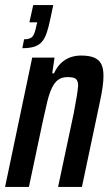

<svg xmlns="http://www.w3.org/2000/svg" viewBox="-25 -737 434 757"><path d="M63 -547 70 -582Q95 -582 104 -594Q113 -606 119 -638L122 -649H91L106 -717H185L174 -665Q167 -631 159.5 -608.5Q152 -586 140.5 -572.5Q129 -559 110.5 -553Q92 -547 63 -547ZM-5 0 102 -510H190L181 -448H188Q199 -472 215 -487.5Q231 -503 251 -510.5Q271 -518 295 -518Q328 -518 347 -509.5Q366 -501 374.5 -484Q383 -467 383 -438Q383 -419 379.5 -393.5Q376 -368 369 -336L298 0H204L266 -292Q274 -334 278 -359Q282 -384 283 -399Q283 -413 278.5 -420.5Q274 -428 265 -430.5Q256 -433 241 -433Q219 -433 204.5 -422.5Q190 -412 179.5 -390Q169 -368 161 -334.5Q153 -301 143 -255L89 0Z"/></svg>

Font: Saira ExtraCondensed SemiBold
Style: Italic
Weight: 600
Width: 2
Italic angle: -12°
Designer: Hector Gatti with collaboration of the Omnibus-Type team
Foundry: Omnibus-Type
Version: Version 1.101